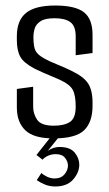

<svg xmlns="http://www.w3.org/2000/svg" viewBox="-20 -495 396 695"><path d="M174 6Q102 6 71.5 -23.5Q41 -53 41 -106V-173L100 -181V-109Q100 -83 114.5 -61.5Q129 -40 175 -40Q212 -40 233 -53.5Q254 -67 254 -109Q254 -150 243.5 -169.5Q233 -189 201 -204Q191 -209 171.5 -217Q152 -225 133 -233.5Q114 -242 106 -246Q66 -267 53.5 -289.5Q41 -312 41 -350V-364Q41 -421 74 -448Q107 -475 180 -475Q253 -475 284 -450.5Q315 -426 315 -369V-303L254 -295V-363Q254 -401 234.5 -415Q215 -429 178 -429Q143 -429 126.5 -418Q110 -407 105.5 -391.5Q101 -376 101 -361Q101 -326 108.5 -311.5Q116 -297 139 -284Q156 -274 185 -262.5Q214 -251 240 -238Q282 -218 298.5 -193.5Q315 -169 315 -123V-112Q315 -53 284.5 -23.5Q254 6 174 6ZM180 180Q159 180 141.5 172.5Q124 165 113 157L130 131Q135 137 149 144Q163 151 177 151Q201 151 213.5 136Q226 121 226 104Q226 90 215.5 76.5Q205 63 182 63Q167 63 154.5 68.5Q142 74 134 83L112 66L164 0H194L153 51Q173 37 195 37Q234 37 250.5 57.5Q267 78 267 101Q267 129 245 154.5Q223 180 180 180Z"/></svg>

Font: Smooch Sans Medium
Style: Regular
Weight: 500
Designer: Robert E. Leuschke
Foundry: Robert E. Leuschke
Version: Version 1.010; ttfautohint (v1.8.3)